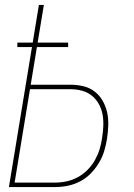

<svg xmlns="http://www.w3.org/2000/svg" viewBox="-20 -755 540 775"><path d="M16 0 109 -565H50V-583H112L137 -735H157L132 -583H255V-565H129L104 -413H264Q291 -413 316.5 -407Q342 -401 362 -385.5Q382 -370 394.5 -348Q407 -326 412.5 -301Q418 -276 417 -249Q416 -222 412 -195Q408 -170 400.5 -145Q393 -120 379 -97Q365 -74 346 -54.5Q327 -35 302.5 -22.5Q278 -10 253 -5Q228 0 203 0ZM39 -18H203Q226 -18 249 -23Q272 -28 293.5 -39.5Q315 -51 333 -69Q351 -87 363 -108.5Q375 -130 382 -152.5Q389 -175 392 -198Q396 -222 397 -246Q398 -270 394 -292.5Q390 -315 379 -335Q368 -355 350.5 -369Q333 -383 310.5 -389Q288 -395 264 -395H101Z"/></svg>

Font: Iosevka Curly Thin
Style: Italic
Weight: 100
Italic angle: -9°
Monospace: yes
Designer: Belleve Invis
Foundry: Belleve Invis
Version: Version 22.1.2; ttfautohint (v1.8.4)